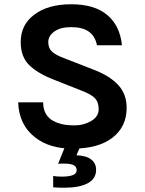

<svg xmlns="http://www.w3.org/2000/svg" viewBox="-20 -682 678 899"><path d="M229 142Q246 145 270 145Q339 145 339 115Q339 99 325 91.5Q311 84 278 84Q259 84 252 85L283 8H354L338 45Q385 47 407.5 65Q430 83 430 113Q430 155 391 176Q352 197 279 197Q256 197 229 195ZM65 -203H182Q182 -123 265 -102Q290 -95 331 -95Q372 -95 407 -115.5Q442 -136 442 -170.5Q442 -205 423 -223.5Q404 -242 361 -258L232 -309Q157 -338 117 -377Q77 -416 77 -485Q77 -566 140 -613Q204 -662 313.5 -662Q423 -662 482.5 -611.5Q542 -561 551 -470H434Q418 -555 314 -555Q263 -555 234.5 -534.5Q206 -514 206 -485Q206 -456 224.5 -439.5Q243 -423 282 -409L423 -354Q495 -326 534 -283.5Q573 -241 573 -177Q573 -89 507 -37.5Q441 14 319 14Q211 14 144 -39Q69 -97 65 -203Z"/></svg>

Font: Karmilla
Style: Bold
Weight: 700
Designer: Jonathan Pinhorn
Version: Version 1.000